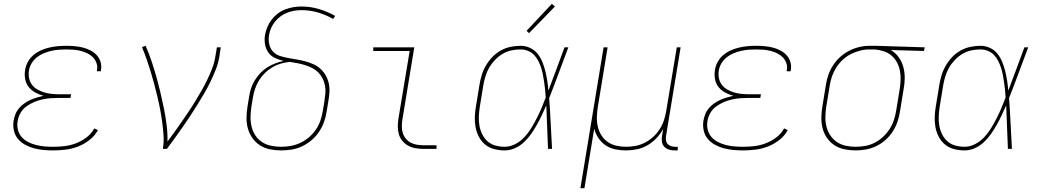

<svg xmlns="http://www.w3.org/2000/svg" viewBox="-20 -777 5440 1002"><path d="M257 8Q231 8 205.5 5.5Q180 3 156 -3.5Q132 -10 110.5 -22Q89 -34 73.5 -52.5Q58 -71 52.5 -96Q47 -121 51 -147Q54 -164 60.5 -181Q67 -198 79 -212Q91 -226 106.5 -237Q122 -248 138.5 -255.5Q155 -263 172.5 -268Q190 -273 207 -277Q185 -283 164.5 -294Q144 -305 130 -322.5Q116 -340 111.5 -363.5Q107 -387 111 -411Q114 -433 125.5 -454Q137 -475 155 -490Q173 -505 194.5 -514.5Q216 -524 238 -529Q260 -534 282 -536Q304 -538 326 -538Q348 -538 370 -536Q392 -534 412 -529Q432 -524 451 -514.5Q470 -505 484 -490Q498 -475 504.5 -454.5Q511 -434 507 -413Q507 -411 506.5 -409Q506 -407 506 -405H485Q486 -407 486 -408.5Q486 -410 486 -412Q490 -430 483.5 -448Q477 -466 464.5 -478.5Q452 -491 435.5 -499Q419 -507 401 -511.5Q383 -516 364 -517.5Q345 -519 326 -519Q307 -519 287 -517.5Q267 -516 247.5 -511.5Q228 -507 208.5 -499Q189 -491 172.5 -478Q156 -465 145 -446.5Q134 -428 131 -408Q128 -388 132 -368.5Q136 -349 147.5 -334Q159 -319 176 -309.5Q193 -300 211.5 -294.5Q230 -289 250.5 -287Q271 -285 291 -285H351L348 -266H288Q266 -266 244.5 -264.5Q223 -263 200.5 -258Q178 -253 157 -244Q136 -235 117 -221Q98 -207 86.5 -186.5Q75 -166 72 -144Q68 -122 73.5 -100Q79 -78 93 -62Q107 -46 126.5 -36Q146 -26 167.5 -20.5Q189 -15 211.5 -13Q234 -11 257 -11Q287 -11 317 -14.5Q347 -18 376 -29Q405 -40 431 -59.5Q457 -79 472 -107L491 -98Q475 -68 446.5 -46Q418 -24 386.5 -12Q355 0 322 4Q289 8 257 8Z M830 0Q836 -35 833.5 -70Q831 -105 826.5 -139.5Q822 -174 815.5 -207.5Q809 -241 801 -274Q793 -307 784.5 -339.5Q776 -372 766 -404.5Q756 -437 745 -468.5Q734 -500 721 -531L740 -538Q757 -499 770.5 -459Q784 -419 795.5 -378Q807 -337 817 -295Q827 -253 835.5 -211Q844 -169 849.5 -125.5Q855 -82 854 -38Q873 -64 892 -90Q911 -116 929 -142.5Q947 -169 965 -195.5Q983 -222 999.5 -249.5Q1016 -277 1032 -304.5Q1048 -332 1061.5 -360.5Q1075 -389 1086.5 -418Q1098 -447 1103 -477L1112 -530H1132L1124 -477Q1118 -444 1105.5 -412.5Q1093 -381 1078 -350Q1063 -319 1045.5 -289Q1028 -259 1009.5 -229.5Q991 -200 972 -171Q953 -142 933 -113.5Q913 -85 892.5 -56.5Q872 -28 851 0Z M1446 8Q1417 8 1388 2Q1359 -4 1336 -19Q1313 -34 1297 -57Q1281 -80 1273.5 -107Q1266 -134 1266.5 -164Q1267 -194 1272 -223L1280 -272Q1283 -294 1290 -315.5Q1297 -337 1309.5 -357.5Q1322 -378 1338.5 -395.5Q1355 -413 1375 -425.5Q1395 -438 1417 -446.5Q1439 -455 1461 -459Q1438 -464 1416 -474Q1394 -484 1380.5 -503Q1367 -522 1363 -546Q1359 -570 1363 -595Q1367 -616 1375.5 -636.5Q1384 -657 1398 -675Q1412 -693 1430 -706.5Q1448 -720 1469 -728Q1490 -736 1511 -739.5Q1532 -743 1554 -743Q1601 -743 1645.5 -729.5Q1690 -716 1729 -694L1719 -678Q1682 -699 1640.5 -711.5Q1599 -724 1554 -724Q1535 -724 1516.5 -721Q1498 -718 1479.5 -711Q1461 -704 1444.5 -692Q1428 -680 1415.5 -664.5Q1403 -649 1395 -630.5Q1387 -612 1384 -594Q1380 -570 1385 -547Q1390 -524 1404.5 -508Q1419 -492 1441 -485Q1463 -478 1486 -474Q1509 -470 1532 -466Q1555 -462 1576.5 -456Q1598 -450 1618.5 -440.5Q1639 -431 1655 -415.5Q1671 -400 1681.5 -380.5Q1692 -361 1696.5 -338.5Q1701 -316 1699 -292.5Q1697 -269 1693 -245L1685 -197Q1681 -169 1671.5 -142Q1662 -115 1645.5 -90Q1629 -65 1606 -45.5Q1583 -26 1556.5 -13.5Q1530 -1 1502 3.5Q1474 8 1446 8ZM1446 -11Q1472 -11 1497.5 -15.5Q1523 -20 1547.5 -31.5Q1572 -43 1593 -61Q1614 -79 1629 -101.5Q1644 -124 1652.5 -149Q1661 -174 1665 -200L1673 -248Q1676 -269 1678 -290Q1680 -311 1676 -331Q1672 -351 1663 -368.5Q1654 -386 1640.5 -399.5Q1627 -413 1609.5 -422Q1592 -431 1572.5 -437Q1553 -443 1533 -447Q1513 -451 1493 -454Q1470 -452 1447 -445.5Q1424 -439 1402.5 -426.5Q1381 -414 1363 -396.5Q1345 -379 1332 -358Q1319 -337 1311.5 -314.5Q1304 -292 1300 -269L1292 -220Q1288 -194 1287.5 -167.5Q1287 -141 1293 -116Q1299 -91 1313 -70Q1327 -49 1347.5 -35.5Q1368 -22 1394 -16.5Q1420 -11 1446 -11Z M2189 0Q2169 0 2148.5 -3.5Q2128 -7 2110.5 -16.5Q2093 -26 2080.5 -41Q2068 -56 2062 -75Q2056 -94 2056 -114.5Q2056 -135 2059 -156L2118 -511H1928V-530H2142L2080 -153Q2077 -135 2077 -117.5Q2077 -100 2082 -83.5Q2087 -67 2097.5 -54Q2108 -41 2122.5 -33Q2137 -25 2154.5 -22Q2172 -19 2189 -19H2258V0Z M2614 8Q2586 8 2559 1Q2532 -6 2512 -22.5Q2492 -39 2479.5 -62.5Q2467 -86 2462 -112.5Q2457 -139 2458 -167Q2459 -195 2464 -223L2482 -333Q2486 -359 2494 -385Q2502 -411 2516 -435Q2530 -459 2549.5 -479.5Q2569 -500 2593.5 -513.5Q2618 -527 2644.5 -532.5Q2671 -538 2697 -538Q2723 -538 2746.5 -527Q2770 -516 2785.5 -496.5Q2801 -477 2810.5 -453.5Q2820 -430 2826 -405.5Q2832 -381 2836 -355.5Q2840 -330 2842 -304Q2864 -361 2884.5 -417.5Q2905 -474 2926 -530H2946Q2921 -464 2896.5 -397.5Q2872 -331 2846 -265Q2851 -199 2854 -132.5Q2857 -66 2861 0H2840Q2837 -57 2835.5 -114Q2834 -171 2831 -227Q2820 -202 2808 -176.5Q2796 -151 2782 -126Q2768 -101 2751.5 -77.5Q2735 -54 2714 -34.5Q2693 -15 2667 -3.5Q2641 8 2614 8ZM2614 -11Q2642 -11 2669 -25Q2696 -39 2716.5 -61Q2737 -83 2752.5 -108.5Q2768 -134 2781.5 -160.5Q2795 -187 2806.5 -214Q2818 -241 2828 -268Q2827 -288 2825 -307.5Q2823 -327 2820 -347Q2817 -367 2813.5 -386Q2810 -405 2804 -423.5Q2798 -442 2789 -459.5Q2780 -477 2767 -490.5Q2754 -504 2735.5 -511.5Q2717 -519 2697 -519Q2673 -519 2649 -514Q2625 -509 2603 -496Q2581 -483 2563 -464Q2545 -445 2532.5 -423Q2520 -401 2513 -377.5Q2506 -354 2502 -330L2484 -220Q2480 -195 2479 -170Q2478 -145 2482 -121.5Q2486 -98 2496.5 -76.5Q2507 -55 2524.5 -39.5Q2542 -24 2565.5 -17.5Q2589 -11 2614 -11ZM2741 -604 2728 -616 2860 -757 2876 -743Z M3009 205 3130 -530H3151L3100 -220Q3096 -194 3095 -168Q3094 -142 3099.5 -117.5Q3105 -93 3118 -72Q3131 -51 3150.5 -37Q3170 -23 3195 -17Q3220 -11 3246 -11Q3271 -11 3296 -15.5Q3321 -20 3344.5 -32Q3368 -44 3388 -62Q3408 -80 3422.5 -102.5Q3437 -125 3445 -149.5Q3453 -174 3457 -199L3512 -530H3532L3456 -68Q3454 -56 3455.5 -45Q3457 -34 3464 -26Q3471 -18 3481.5 -14.5Q3492 -11 3503 -11H3517V8H3500Q3485 8 3470.5 3.5Q3456 -1 3446.5 -11.5Q3437 -22 3434.5 -37Q3432 -52 3435 -68L3441 -104Q3426 -77 3405 -55Q3384 -33 3357.5 -18Q3331 -3 3302 2.5Q3273 8 3245 8Q3217 8 3189.5 2Q3162 -4 3140 -19Q3118 -34 3103 -56.5Q3088 -79 3081 -105L3030 205Z M3857 8Q3831 8 3805.5 5.5Q3780 3 3756 -3.5Q3732 -10 3710.5 -22Q3689 -34 3673.5 -52.5Q3658 -71 3652.5 -96Q3647 -121 3651 -147Q3654 -164 3660.5 -181Q3667 -198 3679 -212Q3691 -226 3706.5 -237Q3722 -248 3738.5 -255.5Q3755 -263 3772.5 -268Q3790 -273 3807 -277Q3785 -283 3764.5 -294Q3744 -305 3730 -322.5Q3716 -340 3711.5 -363.5Q3707 -387 3711 -411Q3714 -433 3725.5 -454Q3737 -475 3755 -490Q3773 -505 3794.5 -514.5Q3816 -524 3838 -529Q3860 -534 3882 -536Q3904 -538 3926 -538Q3948 -538 3970 -536Q3992 -534 4012 -529Q4032 -524 4051 -514.5Q4070 -505 4084 -490Q4098 -475 4104.5 -454.5Q4111 -434 4107 -413Q4107 -411 4106.5 -409Q4106 -407 4106 -405H4085Q4086 -407 4086 -408.5Q4086 -410 4086 -412Q4090 -430 4083.5 -448Q4077 -466 4064.5 -478.5Q4052 -491 4035.5 -499Q4019 -507 4001 -511.5Q3983 -516 3964 -517.5Q3945 -519 3926 -519Q3907 -519 3887 -517.5Q3867 -516 3847.5 -511.5Q3828 -507 3808.5 -499Q3789 -491 3772.5 -478Q3756 -465 3745 -446.5Q3734 -428 3731 -408Q3728 -388 3732 -368.5Q3736 -349 3747.5 -334Q3759 -319 3776 -309.5Q3793 -300 3811.5 -294.5Q3830 -289 3850.5 -287Q3871 -285 3891 -285H3951L3948 -266H3888Q3866 -266 3844.5 -264.5Q3823 -263 3800.5 -258Q3778 -253 3757 -244Q3736 -235 3717 -221Q3698 -207 3686.5 -186.5Q3675 -166 3672 -144Q3668 -122 3673.5 -100Q3679 -78 3693 -62Q3707 -46 3726.5 -36Q3746 -26 3767.5 -20.5Q3789 -15 3811.5 -13Q3834 -11 3857 -11Q3887 -11 3917 -14.5Q3947 -18 3976 -29Q4005 -40 4031 -59.5Q4057 -79 4072 -107L4091 -98Q4075 -68 4046.5 -46Q4018 -24 3986.5 -12Q3955 0 3922 4Q3889 8 3857 8Z M4445 8Q4415 8 4386.5 2Q4358 -4 4335 -19Q4312 -34 4296 -57Q4280 -80 4273 -107.5Q4266 -135 4266.5 -164.5Q4267 -194 4272 -223L4290 -333Q4294 -360 4303 -386Q4312 -412 4327.5 -436Q4343 -460 4364.5 -479.5Q4386 -499 4411.5 -512Q4437 -525 4464 -531.5Q4491 -538 4518 -538Q4521 -538 4525 -538Q4529 -538 4533 -538Q4537 -538 4541.5 -538Q4546 -538 4550 -538L4806 -530L4802 -511L4629 -516Q4653 -502 4670 -478.5Q4687 -455 4694.5 -426.5Q4702 -398 4701.5 -367.5Q4701 -337 4695 -307L4677 -197Q4673 -169 4664 -142.5Q4655 -116 4639.5 -91.5Q4624 -67 4601.5 -47Q4579 -27 4553 -14.5Q4527 -2 4499.5 3Q4472 8 4445 8ZM4445 -11Q4470 -11 4495.5 -15.5Q4521 -20 4544.5 -32Q4568 -44 4588 -62.5Q4608 -81 4622.5 -103.5Q4637 -126 4645 -150.5Q4653 -175 4657 -200L4675 -310Q4679 -334 4680 -359Q4681 -384 4676.5 -407.5Q4672 -431 4661 -451.5Q4650 -472 4632.5 -487Q4615 -502 4592 -509.5Q4569 -517 4545 -519H4530Q4526 -519 4523 -519Q4520 -519 4516 -519Q4492 -519 4467.5 -512.5Q4443 -506 4420 -494.5Q4397 -483 4377.5 -464.5Q4358 -446 4344 -424Q4330 -402 4322 -378.5Q4314 -355 4310 -330L4292 -220Q4288 -194 4287.5 -167.5Q4287 -141 4293 -116.5Q4299 -92 4313 -71Q4327 -50 4347.5 -36Q4368 -22 4393.5 -16.5Q4419 -11 4445 -11Z M5014 8Q4986 8 4959 1Q4932 -6 4912 -22.5Q4892 -39 4879.5 -62.5Q4867 -86 4862 -112.5Q4857 -139 4858 -167Q4859 -195 4864 -223L4882 -333Q4886 -359 4894 -385Q4902 -411 4916 -435Q4930 -459 4949.5 -479.5Q4969 -500 4993.5 -513.5Q5018 -527 5044.5 -532.5Q5071 -538 5097 -538Q5123 -538 5146.5 -527Q5170 -516 5185.5 -496.5Q5201 -477 5210.5 -453.5Q5220 -430 5226 -405.5Q5232 -381 5236 -355.5Q5240 -330 5242 -304Q5264 -361 5284.5 -417.5Q5305 -474 5326 -530H5346Q5321 -464 5296.5 -397.5Q5272 -331 5246 -265Q5251 -199 5254 -132.5Q5257 -66 5261 0H5240Q5237 -57 5235.5 -114Q5234 -171 5231 -227Q5220 -202 5208 -176.5Q5196 -151 5182 -126Q5168 -101 5151.5 -77.5Q5135 -54 5114 -34.5Q5093 -15 5067 -3.5Q5041 8 5014 8ZM5014 -11Q5042 -11 5069 -25Q5096 -39 5116.5 -61Q5137 -83 5152.5 -108.5Q5168 -134 5181.5 -160.5Q5195 -187 5206.5 -214Q5218 -241 5228 -268Q5227 -288 5225 -307.5Q5223 -327 5220 -347Q5217 -367 5213.5 -386Q5210 -405 5204 -423.5Q5198 -442 5189 -459.5Q5180 -477 5167 -490.5Q5154 -504 5135.5 -511.5Q5117 -519 5097 -519Q5073 -519 5049 -514Q5025 -509 5003 -496Q4981 -483 4963 -464Q4945 -445 4932.5 -423Q4920 -401 4913 -377.5Q4906 -354 4902 -330L4884 -220Q4880 -195 4879 -170Q4878 -145 4882 -121.5Q4886 -98 4896.5 -76.5Q4907 -55 4924.5 -39.5Q4942 -24 4965.5 -17.5Q4989 -11 5014 -11Z"/></svg>

Font: Iosevka Curly Thin Extended
Style: Italic
Weight: 100
Width: 7
Italic angle: -9°
Monospace: yes
Designer: Belleve Invis
Foundry: Belleve Invis
Version: Version 11.1.0; ttfautohint (v1.8.3)